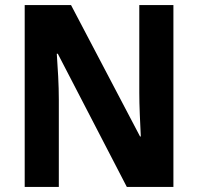

<svg xmlns="http://www.w3.org/2000/svg" viewBox="-20 -734 778 754"><path d="M661 0H478L207 -523H203Q206 -482 208.5 -433.5Q211 -385 211 -344V0H77V-714H259L530 -198H533Q531 -236 529 -284.5Q527 -333 527 -371V-714H661Z"/></svg>

Font: Noto Sans Hebrew SemiCondensed
Style: Bold
Weight: 700
Width: 4
Designer: Monotype Design Team
Foundry: Monotype Imaging Inc.
Version: Version 2.004; ttfautohint (v1.8.4.7-5d5b)